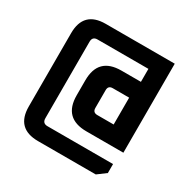

<svg xmlns="http://www.w3.org/2000/svg" viewBox="-181 -864 1169 1177"><g transform="rotate(30 404.0 -275.0)"><path d="M82 -15.7V-534.3Q82 -690 237.5 -690H725.9V-60H464.1Q302 -60 302 -222.1V-327.9Q302 -490 464.1 -490H601.9V-581.9H241.6Q206.1 -581.9 206.1 -545.6V-4.4Q206.1 31.9 241.6 31.9H705.9V95.4L645.9 140H237.5Q82 140 82 -15.7ZM440 -212.1Q440 -180 472.1 -180H587.9V-370H472.1Q440 -370 440 -337.9Z"/></g></svg>

Font: Oxanium ExtraLight
Style: Regular
Weight: 200
Designer: Severin Meyer
Version: Version 2.000